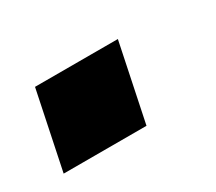

<svg xmlns="http://www.w3.org/2000/svg" viewBox="-53 -205 314 279"><g transform="rotate(-30 104.0 -65.0)"><path d="M-8 0 19 -130H158L131 0Z"/></g></svg>

Font: Saira Ultra Condensed Black
Style: Italic
Weight: 900
Width: 1
Italic angle: -12°
Designer: Hector Gatti with collaboration of the Omnibus-Type team
Foundry: Omnibus-Type
Version: Version 1.001; ttfautohint (v1.8)